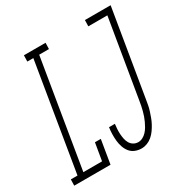

<svg xmlns="http://www.w3.org/2000/svg" viewBox="-191 -875 987 1022"><g transform="rotate(-30 303.0 -363.5)"><path d="M-21 0 -20 -38H21L130 -697H93L94 -735H227L226 -697H166L57 -38H172L190 -145H226L202 0ZM390 8Q369 8 350.5 0.5Q332 -7 320 -22Q308 -37 301.5 -56Q295 -75 293 -95Q291 -115 291.5 -136Q292 -157 295 -177H331Q329 -162 328 -146.5Q327 -131 328 -115.5Q329 -100 332 -85.5Q335 -71 342 -58.5Q349 -46 362 -38Q375 -30 391 -30Q405 -30 418.5 -37Q432 -44 442.5 -55.5Q453 -67 460.5 -80Q468 -93 474 -106Q480 -119 485 -133Q490 -147 493.5 -161Q497 -175 500 -189Q503 -203 505 -217L585 -697H468L469 -735H627L540 -211Q537 -193 534 -176Q531 -159 525.5 -142Q520 -125 514 -108.5Q508 -92 499.5 -76Q491 -60 480 -44.5Q469 -29 455 -17Q441 -5 424 1.5Q407 8 390 8Z"/></g></svg>

Font: Iosevka Curly Slab XLtEx
Style: Italic
Weight: 200
Width: 7
Italic angle: -9°
Monospace: yes
Designer: Belleve Invis
Foundry: Belleve Invis
Version: Version 11.1.0; ttfautohint (v1.8.3)